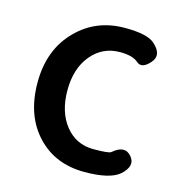

<svg xmlns="http://www.w3.org/2000/svg" viewBox="-90 -646 698 740"><g transform="rotate(15 258.5 -275.5)"><path d="M311 13Q196 13 124 -62Q48 -141 48 -274Q48 -407 130 -488Q206 -564 320 -564Q409 -564 438 -538Q483 -499 452 -464Q421 -429 398.5 -449Q376 -469 326 -469Q256 -469 211.5 -415.5Q167 -362 167 -275Q167 -188 210 -134.5Q253 -81 322 -81Q383 -81 392 -88Q437 -127 466 -93Q495 -60 451 -20Q413 13 311 13Z"/></g></svg>

Font: Resource Han Rounded KR Medium
Style: Regular
Weight: 500
Designer: Cyano Hao (round all glyphs); Ryoko NISHIZUKA 西塚涼子 (kana, bopomofo & ideographs); Paul D. Hunt (Latin, Greek & Cyrillic)
Foundry: Cyano Hao
Version: 0.990